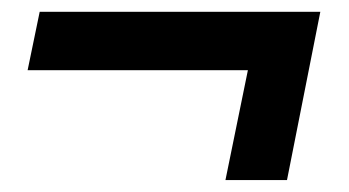

<svg xmlns="http://www.w3.org/2000/svg" viewBox="-20 -376 592 326"><path d="M362.8 -70.3 400.9 -256.8H26.9L47.4 -356H523.9L467.3 -70.3Z"/></svg>

Font: Reddit Sans SemiBold
Style: Italic
Weight: 600
Italic angle: -11.25°
Designer: Stephen Hutchings
Version: Version 1.013